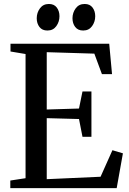

<svg xmlns="http://www.w3.org/2000/svg" viewBox="-20 -968 664 988"><path d="M111.5 -51V-690L34 -703V-743H542L556.5 -586.5H504.5L465.5 -692L220.5 -699.5V-404.5L386.5 -409.5L404.5 -497.5H450.5V-264H404.5L386.5 -355.5L220.5 -360V-46L497.5 -58.5L558.5 -195L612.5 -179L580.5 0H33V-39ZM223.5 -811Q197 -811 183 -829.2Q169 -847.5 169 -874Q169 -902.5 185.5 -925Q202 -947.5 231 -947.5H232Q258.5 -947.5 272.2 -929.2Q286 -911 286 -884.5Q286 -856 269.8 -833.5Q253.5 -811 224.5 -811ZM407.5 -811Q381 -811 367 -829.2Q353 -847.5 353 -874Q353 -902.5 369.5 -925Q386 -947.5 415 -947.5H416Q442.5 -947.5 456.2 -929.2Q470 -911 470 -884.5Q470 -856 453.8 -833.5Q437.5 -811 408.5 -811Z"/></svg>

Font: Merriweather 60pt
Style: Regular
Weight: 400
Version: Version 2.100